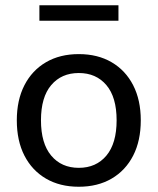

<svg xmlns="http://www.w3.org/2000/svg" viewBox="-20 -702 600 731"><path d="M280 9Q208 9 155 -22Q102 -53 73 -109.5Q44 -166 44 -244Q44 -321 73 -377.5Q102 -434 155 -465Q208 -496 280 -496Q352 -496 405 -465Q458 -434 487 -377.5Q516 -321 516 -244Q516 -166 487 -109.5Q458 -53 405 -22Q352 9 280 9ZM280 -63Q346 -63 385 -109.5Q424 -156 424 -244Q424 -332 385 -378Q346 -424 280 -424Q214 -424 175 -378Q136 -332 136 -244Q136 -156 175 -109.5Q214 -63 280 -63ZM130 -623V-682H431V-623Z"/></svg>

Font: Nunito Sans Medium
Style: Regular
Weight: 500
Designer: Vernon Adams
Foundry: Vernon Adams
Version: Version 3.101; ttfautohint (v1.8.4.7-5d5b);gftools[0.9.27]